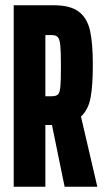

<svg xmlns="http://www.w3.org/2000/svg" viewBox="-20 -708 393 728"><path d="M225 0 177 -234H173H152V0H32V-688H185Q247 -688 279 -663.5Q311 -639 321.5 -591.5Q332 -544 332 -462Q332 -384 323.5 -338Q315 -292 287 -266L349 0ZM211 -460Q211 -514 208.5 -537Q206 -560 199 -567.5Q192 -575 175 -575H152V-343H175Q193 -343 200 -350Q207 -357 209 -379.5Q211 -402 211 -460Z"/></svg>

Font: Saira Ultra Condensed ExtraBold
Style: Regular
Weight: 800
Width: 1
Designer: Hector Gatti with collaboration of the Omnibus-Type team
Foundry: Omnibus-Type
Version: Version 1.001; ttfautohint (v1.8)